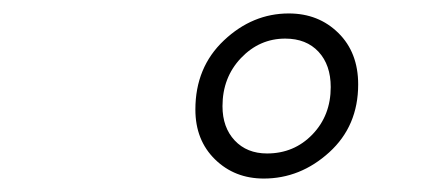

<svg xmlns="http://www.w3.org/2000/svg" viewBox="-20 -705 640 284"><path d="M370.1 -440.9Q327.1 -440.9 298.1 -469.2Q269 -497.6 269 -543Q269 -605.5 311.3 -645.3Q353.5 -685.1 407.2 -685.1Q451.2 -685.1 480.5 -656.2Q509.8 -627.4 509.8 -580.1Q509.8 -518.6 467 -479.7Q424.3 -440.9 370.1 -440.9ZM375 -478Q415 -478 442.1 -506.1Q469.2 -534.2 469.2 -576.2Q469.2 -608.9 451.2 -628.4Q433.1 -647.9 401.9 -647.9Q363.8 -647.9 336.4 -619.1Q309.1 -590.3 309.1 -547.9Q309.1 -516.6 327.1 -497.3Q345.2 -478 375 -478Z"/></svg>

Font: Office Code Pro Light Italic
Style: Regular
Weight: 300
Italic angle: -9°
Designer: Nathan Rutzky & Paul D. Hunt
Foundry: Adobe Systems Incorporated
Version: Version 1.004;PS 001.004;hotconv 1.0.70;makeotf.lib2.5.58329